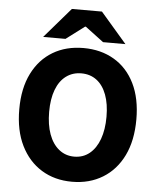

<svg xmlns="http://www.w3.org/2000/svg" viewBox="-58 -905 800 967"><g transform="rotate(5 342.0 -421.5)"><path d="M342 12Q254 12 187.5 -29Q121 -70 83.5 -146Q46 -222 46 -329Q46 -435 83.5 -510Q121 -585 187.5 -624.5Q254 -664 342 -664Q430 -664 497 -624.5Q564 -585 601 -510Q638 -435 638 -329Q638 -222 601 -146Q564 -70 497 -29Q430 12 342 12ZM342 -115Q387 -115 419.5 -141.5Q452 -168 469.5 -216Q487 -264 487 -329Q487 -394 469.5 -440.5Q452 -487 419.5 -511.5Q387 -536 342 -536Q298 -536 265 -511.5Q232 -487 214.5 -440.5Q197 -394 197 -329Q197 -264 214.5 -216Q232 -168 265 -141.5Q298 -115 342 -115ZM134 -702 266 -855H418L550 -702H437L344 -772H340L247 -702Z"/></g></svg>

Font: Source Sans 3
Style: Bold
Weight: 700
Designer: Paul D. Hunt
Foundry: Adobe
Version: Version 3.052;hotconv 1.1.0;makeotfexe 2.6.0